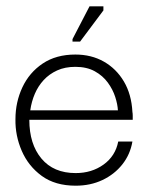

<svg xmlns="http://www.w3.org/2000/svg" viewBox="-20 -579 485 609"><path d="M220 10Q155 10 112.5 -21Q70 -52 49 -100.5Q28 -149 29 -201Q29 -255 51 -302Q73 -349 115.5 -377.5Q158 -406 219 -406Q270 -406 309.5 -383.5Q349 -361 373 -320.5Q397 -280 400 -224Q401 -219 401 -212Q401 -205 401 -199H73Q73 -122 111.5 -76Q150 -30 220 -30Q271 -30 308.5 -57Q346 -84 355 -130H400Q393 -89 368 -57.5Q343 -26 305 -8Q267 10 220 10ZM76 -229H354Q353 -248 345.5 -271.5Q338 -295 322 -317Q306 -339 280.5 -353Q255 -367 219 -367Q186 -367 161 -355.5Q136 -344 118.5 -325Q101 -306 90.5 -281.5Q80 -257 76 -229ZM234 -447H210V-455L264 -559H308V-546Z"/></svg>

Font: Darker Grotesque Light
Style: Regular
Weight: 400
Version: Version 1.000;gftools[0.9.28]